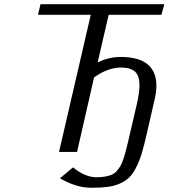

<svg xmlns="http://www.w3.org/2000/svg" viewBox="-20 -720 799 910"><path d="M171.9 -700.2H758.8L745.1 -649.9H495.1L442.9 -424.8Q498 -450.2 550.8 -450.2Q721.2 -450.2 721.2 -313Q721.2 -280.3 710.9 -240.2L673.8 -78.1Q661.6 -24.9 650.9 10Q640.1 44.9 624.8 74.7Q609.4 104.5 592 121.3Q574.7 138.2 548.3 149.9Q522 161.6 489.7 165.8Q457.5 169.9 412.1 169.9Q341.3 169.9 264.2 125L326.2 73.2Q382.8 120.1 438 120.1Q460.9 120.1 478 116.9Q495.1 113.8 508.3 108.6Q521.5 103.5 532 91.8Q542.5 80.1 549.6 68.8Q556.6 57.6 564 36.1Q571.3 14.6 576.2 -4.4Q581.1 -23.4 588.9 -56.2L628.9 -228Q641.1 -283.2 641.1 -314Q641.1 -362.3 619.1 -381.1Q597.2 -399.9 554.2 -399.9Q490.7 -399.9 425.8 -353L345.2 0H259.8L410.2 -649.9H160.2Z"/></svg>

Font: Pfennig
Style: Italic
Weight: 500
Italic angle: -13°
Version: Version 20120410 ; ttfautohint (v0.8)